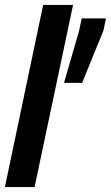

<svg xmlns="http://www.w3.org/2000/svg" viewBox="-35 -763 452 783"><path d="M-15 0 141 -743H263L106 0ZM226 -425 288 -639 298 -688H397L387 -639L300 -425Z"/></svg>

Font: Saira ExtraCondensed ExtraBold
Style: Italic
Weight: 800
Width: 2
Italic angle: -12°
Designer: Hector Gatti with collaboration of the Omnibus-Type team
Foundry: Omnibus-Type
Version: Version 1.101